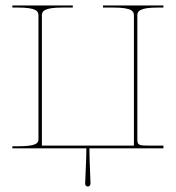

<svg xmlns="http://www.w3.org/2000/svg" viewBox="-20 -540 640 699"><path d="M25 0H132.5H294.5C294.5 42 290 112.5 290 129C290 132.5 291 135 293.5 137C298 140.5 304 139.5 307 135.5C308 134 309.5 131 309.5 128.5C309.5 110.5 305.5 42.5 305.5 0H467.5H575V-10H520C484 -10 480 -12.5 480 -33.5V-484C480 -498.5 486.5 -512.5 555 -512.5H575V-520H355V-512.5H392.5C461 -512.5 467.5 -498.5 467.5 -484V-10H132.5V-484C132.5 -498.5 139 -512.5 207.5 -512.5H245V-520H25V-512.5H45C113.5 -512.5 120 -498.5 120 -484V-33.5C120 -19 113.5 -7.5 45 -7.5H25Z"/></svg>

Font: Znikomit
Style: Regular
Weight: 100
Designer: gluk
Foundry: gluk
Version: Version 0.55